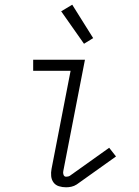

<svg xmlns="http://www.w3.org/2000/svg" viewBox="-20 -784 590 816"><path d="M261 12Q245 12 230.5 7.5Q216 3 207.5 -8.5Q199 -20 197.5 -35.5Q196 -51 199 -66L280 -483H121V-530H341L249 -57Q247 -49 250 -41Q253 -33 261 -33Q265 -33 269.5 -34Q274 -35 277 -37L444 -156L473 -119L306 0Q295 7 283.5 9.5Q272 12 261 12ZM337 -598 240 -736 287 -764 376 -622Z"/></svg>

Font: Lode Dark
Style: Italic
Weight: 400
Italic angle: -11°
Monospace: yes
Designer: Belleve Invis
Foundry: Belleve Invis
Version: Version 29.2.0; ttfautohint (v1.8.3)